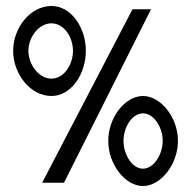

<svg xmlns="http://www.w3.org/2000/svg" viewBox="-20 -611 642 642"><path d="M24 -441C24 -363 82 -290 152 -290C218 -290 267 -363 267 -441C267 -519 218 -591 152 -591C82 -591 24 -519 24 -441ZM75 -441C75 -487 110 -533 152 -533C194 -533 224 -487 224 -441C224 -395 194 -348 152 -348C110 -348 75 -395 75 -441ZM121 0H194L485 -580H423ZM342 -140C342 -62 398 11 458 11C518 11 575 -62 575 -140C575 -218 518 -290 458 -290C398 -290 342 -218 342 -140ZM393 -140C393 -186 422 -232 458 -232C494 -232 524 -186 524 -140C524 -94 494 -47 458 -47C422 -47 393 -94 393 -140Z"/></svg>

Font: Charger Sport
Style: Nrw
Weight: 400
Designer: Jasper
Foundry: Cannot Into Space Fonts
Version: Version 1.1